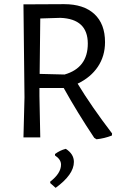

<svg xmlns="http://www.w3.org/2000/svg" viewBox="-20 -662 595 925"><path d="M289 -642Q383 -642 434.5 -594.5Q486 -547 486 -459Q486 -392 451.5 -340.5Q417 -289 354 -259Q420 -150 520 -19L519 -9Q483 5 445 9L434 2Q352 -121 287 -238H170V-200L174 0H93L98 -193L93 -641H94ZM271 -576 174 -573 171 -306 291 -303Q403 -335 403 -452Q403 -571 271 -576ZM297 55Q336 80 336 118Q336 179 248 243L222 220V213Q274 173 274 131Q274 106 245 87V80Q269 62 297 55Z"/></svg>

Font: Alegreya Sans SC
Style: Regular
Weight: 400
Designer: Juan Pablo del Peral
Foundry: Huerta Tipografica
Version: Version 2.007